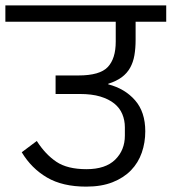

<svg xmlns="http://www.w3.org/2000/svg" viewBox="-40 -718 639 715"><path d="M281 -23Q193 -23 135 -57Q77 -91 41 -151L97 -193Q129 -143 170 -115.5Q211 -88 282 -88Q353 -88 389 -123.5Q425 -159 425 -213V-244Q425 -270 415.5 -293Q406 -316 385.5 -332.5Q365 -349 333.5 -358.5Q302 -368 257 -368H167V-437H252Q332 -437 361.5 -468.5Q391 -500 391 -563V-637H-20V-698H579V-637H465V-570Q465 -538 460.5 -512Q456 -486 444.5 -465.5Q433 -445 413.5 -430.5Q394 -416 363 -406V-404Q425 -388 463 -344.5Q501 -301 501 -229Q501 -187 488 -149.5Q475 -112 448 -84Q421 -56 379.5 -39.5Q338 -23 281 -23Z"/></svg>

Font: IBM Plex Sans Devanagari
Style: Regular
Weight: 400
Designer: Mike Abbink, Paul van der Laan, Pieter van Rosmalen, Erin McLaughlin
Foundry: Bold Monday
Version: Version 1.1